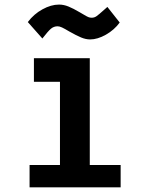

<svg xmlns="http://www.w3.org/2000/svg" viewBox="-20 -798 640 818"><path d="M124.5 -550H362.5V-95H494V0H106V-95H235.5V-168V-449.5H124.5ZM275 -664Q255 -676 244.2 -681Q233.5 -686 225.5 -686Q209.5 -686 197.2 -675.8Q185 -665.5 160.5 -634L98.5 -704Q124 -738 160.8 -758.2Q197.5 -778.5 231.5 -778.5Q251.5 -778.5 271.8 -770.2Q292 -762 320 -745.5L338 -735Q350.5 -727.5 356.8 -725Q363 -722.5 371 -722.5Q381.5 -722.5 390.5 -728.5Q399.5 -734.5 424.5 -757L437.5 -768.5L490 -702Q467 -670.5 431.2 -650.2Q395.5 -630 364 -630Q345.5 -630 325.2 -638.5Q305 -647 275 -664Z"/></svg>

Font: JuliaMono ExtraBold
Style: Regular
Weight: 800
Monospace: yes
Designer: cormullion
Foundry: corm
Version: Version 0.055; ttfautohint (v1.8.4)